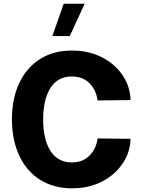

<svg xmlns="http://www.w3.org/2000/svg" viewBox="-20 -996 765 1021"><path d="M258.3 -804.2H351.1L430.2 -976.1H318.8ZM209.5 -361.3C209.5 -432.6 222.7 -488.3 248.5 -528.8C274.4 -569.3 312 -589.4 362.3 -589.4C400.9 -589.4 432.1 -577.1 456.1 -553.2C480 -529.3 494.1 -498.5 499 -461.9L674.3 -463.9C672.9 -511.2 659.2 -555.2 632.3 -595.2C605.5 -634.8 569.3 -667 522.9 -690.9C476.6 -714.8 423.3 -727.1 363.3 -727.1C296.4 -727.1 239.3 -711.9 191.9 -681.2C96.2 -620.1 43.5 -507.3 43.5 -361.3C43.5 -288.6 56.2 -224.6 82 -169.4C132.8 -59.6 230 5.4 363.3 5.4C423.3 5.4 476.6 -6.8 522.9 -30.8C569.3 -54.7 605.5 -86.9 632.3 -127C659.2 -166.5 672.9 -210.4 674.3 -257.8L499 -259.8C494.1 -223.1 480 -192.9 456.1 -168.9C432.1 -144.5 400.9 -132.3 362.3 -132.3C312 -132.3 274.4 -152.8 248.5 -193.4C222.7 -233.9 209.5 -289.6 209.5 -361.3Z"/></svg>

Font: Estedad ExtraBold
Style: Regular
Weight: 800
Designer: Amin Abedi
Version: Version 7.3